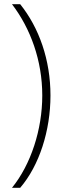

<svg xmlns="http://www.w3.org/2000/svg" viewBox="-20 -735 307 913"><path d="M220 -281C220 -450 166 -603 76 -715H37C125 -600 181 -447 181 -281C181 -119 127 47 37 158H76C167 52 220 -114 220 -281Z"/></svg>

Font: Noto Sans Georgian Condensed ExtraLight
Style: Regular
Weight: 200
Width: 3
Designer: Monotype Design Team, Akaki Razmadze
Foundry: Google LLC
Version: Version 2.005